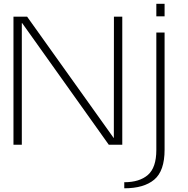

<svg xmlns="http://www.w3.org/2000/svg" viewBox="-20 -763 991 1012"><path d="M51 0H95V-641H97L553.5 0H624.5V-675H580.5L580 -36H579L123 -675H51ZM635 229.5Q738.5 229.5 793 183.8Q847.5 138 847.5 26.5V-591.5H804V27.5Q804 120 759.8 158.8Q715.5 197.5 635 197.5ZM804 -743V-677H847.5V-743Z"/></svg>

Font: Anybody SemiExpanded ExtraLight
Style: Regular
Weight: 250
Width: 6
Version: Version 1.113;gftools[0.9.25]